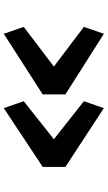

<svg xmlns="http://www.w3.org/2000/svg" viewBox="203 -808 568 1014"><g transform="rotate(-90 487.0 -301.0)"><path d="M112.5 -239.5V-359.5L423 -565L459.5 -459.5L258.5 -300.5L459.5 -142L423 -36.5ZM495.5 -239.5V-359.5L815.5 -565L852 -459.5L642.5 -300.5L852 -142L815.5 -36.5Z"/></g></svg>

Font: Merriweather Sans
Style: Bold
Weight: 700
Designer: Eben Sorkin
Foundry: Eben Sorkin
Version: Version 1.008; ttfautohint (v1.7.19-72a1) -l 8 -r 50 -G 200 